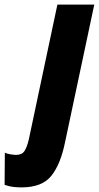

<svg xmlns="http://www.w3.org/2000/svg" viewBox="-143 -573 429 833"><path d="M-50 240Q40 240 80 189.5Q120 139 139 45L266 -553H106L-18 32Q-26 66 -37 82.5Q-48 99 -73 99Q-82 99 -98 96.5Q-114 94 -122 89L-123 229Q-103 236 -85 238Q-67 240 -50 240Z"/></svg>

Font: Noto Sans Display Condensed Black
Style: Italic
Weight: 900
Width: 3
Italic angle: -192°
Designer: Monotype Design Team
Foundry: Monotype Imaging Inc.
Version: Version 1.900